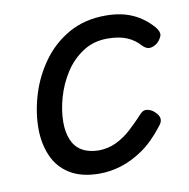

<svg xmlns="http://www.w3.org/2000/svg" viewBox="-66 -584 658 668"><g transform="rotate(-10 263.0 -250.0)"><path d="M234 19Q171 19 130 -6Q89 -31 70 -75Q51 -119 51 -172Q51 -230 69.5 -291Q88 -352 125.5 -404Q163 -456 219 -487.5Q275 -519 349 -519Q403 -519 443.5 -501Q484 -483 515 -447Q529 -429 525 -417Q521 -405 509 -393Q496 -383 483 -381.5Q470 -380 456 -394Q437 -416 409.5 -427.5Q382 -439 341 -439Q292 -439 254 -414Q216 -389 191 -350Q166 -311 153 -265.5Q140 -220 140 -178Q140 -143 151 -116.5Q162 -90 185 -76Q208 -62 243 -61Q278 -61 307 -75Q336 -89 361 -112Q386 -135 409 -160Q421 -174 436.5 -170.5Q452 -167 462 -156Q474 -145 475.5 -133Q477 -121 465 -107Q428 -59 389 -32Q350 -5 311 7Q272 19 234 19Z"/></g></svg>

Font: Playwrite AU QLD
Style: Regular
Weight: 400
Designer: Veronika Burian, José Scaglione
Foundry: TypeTogether
Version: Version 1.002